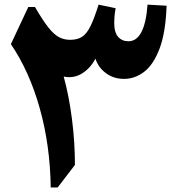

<svg xmlns="http://www.w3.org/2000/svg" viewBox="-20 -832 803 852"><path d="M634.8 -811.5 719.2 -806.6Q715.3 -689 688.5 -617.4Q661.6 -545.9 620.4 -513.9Q579.1 -481.9 530.3 -481.9Q484.4 -481.9 450.4 -507.1Q416.5 -532.2 403.3 -571.8Q382.8 -530.8 345.2 -506.8Q307.6 -482.9 262.7 -492.2Q286.1 -407.2 299.3 -304.2Q312.5 -201.2 312.5 -100.1L235.8 0H205.1Q202.6 -186.5 156.5 -351.1Q110.4 -515.6 28.3 -636.2L105.5 -800.8H135.3Q170.4 -740.2 195.6 -709Q220.7 -677.7 242.9 -666.5Q265.1 -655.3 291 -655.3Q323.7 -655.3 344.5 -668.9Q365.2 -682.6 381.8 -716.6Q398.4 -750.5 417.5 -811.5L493.2 -795.4Q489.7 -777.8 488.3 -760.7Q486.8 -743.7 486.8 -731.9Q486.8 -688 504.2 -668.5Q521.5 -648.9 549.8 -648.9Q622.6 -648.9 634.8 -811.5Z"/></svg>

Font: Pinar DS4-Bold
Style: Regular
Weight: 700
Designer: Amin Abedi
Version: Version 2.000